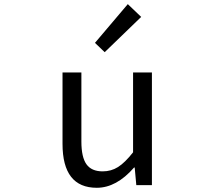

<svg xmlns="http://www.w3.org/2000/svg" viewBox="-20 -892 1040 925"><path d="M446.3 12.7Q281.2 12.7 281.2 -199.2V-543H372.1V-210Q372.1 -134.8 396.5 -100.6Q420.9 -66.4 474.6 -66.4Q515.6 -66.4 548.8 -87.4Q582 -108.4 621.1 -158.2V-543H711.9V0H636.7L628.9 -85H626Q541 12.7 446.3 12.7ZM484.4 -640.6 437.5 -685.5 595.7 -872.1 660.2 -810.5Z"/></svg>

Font: Gen Shin Gothic Monospace Regular
Style: Regular
Weight: 400
Designer: [Source Han Sans]
Ryoko NISHIZUKA  (kana & ideographs); Paul D. Hunt (Latin, Greek & Cyrillic); Wenlong ZHANG  (bopomofo
Version: Version 1.002.20150607